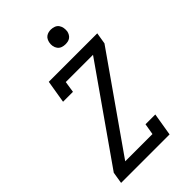

<svg xmlns="http://www.w3.org/2000/svg" viewBox="-276 -1050 1151 1151"><g transform="rotate(-45 300.0 -474.0)"><path d="M38 0 50 -74 462 -662H231L220 -590H136L160 -735H571L559 -662L147 -74H378L390 -145H473L449 0ZM390 -823Q375 -823 361.5 -828Q348 -833 339.5 -844.5Q331 -856 328.5 -870.5Q326 -885 329 -900Q331 -910 336 -920Q341 -930 350 -936.5Q359 -943 369.5 -945.5Q380 -948 390 -948Q405 -948 419 -942.5Q433 -937 441 -925.5Q449 -914 451.5 -899.5Q454 -885 452 -870Q450 -860 444.5 -850Q439 -840 430 -833.5Q421 -827 410.5 -825Q400 -823 390 -823Z"/></g></svg>

Font: Iosevka Slab Extended Oblique
Style: Regular
Weight: 400
Width: 7
Italic angle: -9°
Monospace: yes
Designer: Belleve Invis
Foundry: Belleve Invis
Version: Version 11.1.0; ttfautohint (v1.8.3)